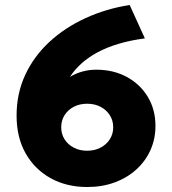

<svg xmlns="http://www.w3.org/2000/svg" viewBox="-20 -735 690 770"><path d="M329.5 15Q247.5 15 183.8 -20Q120 -55 83.2 -119.2Q46.5 -183.5 46.5 -271.5Q46.5 -360 81.2 -434.8Q116 -509.5 178.2 -567Q240.5 -624.5 322.8 -662.2Q405 -700 500 -715L561 -581Q503 -573.5 455.5 -559.2Q408 -545 371 -525Q334 -505 306.5 -480.2Q279 -455.5 260.5 -426.5Q283 -440.5 310 -448Q337 -455.5 366 -455.5Q435 -455.5 488.5 -426.5Q542 -397.5 572.8 -346.5Q603.5 -295.5 603.5 -230Q603.5 -178.5 583.8 -134Q564 -89.5 527.5 -56Q491 -22.5 440.8 -3.8Q390.5 15 329.5 15ZM329.5 -130.5Q359.5 -130.5 383 -142.8Q406.5 -155 420.2 -176.2Q434 -197.5 434 -224.5Q434 -252 420.2 -273.2Q406.5 -294.5 383 -306.8Q359.5 -319 329.5 -319Q299.5 -319 276 -306.8Q252.5 -294.5 239 -273.2Q225.5 -252 225.5 -224.5Q225.5 -197.5 239 -176.2Q252.5 -155 276 -142.8Q299.5 -130.5 329.5 -130.5Z"/></svg>

Font: Geologica Roman ExtraBold
Style: Regular
Weight: 800
Designer: Sindre Bremnes, Frode Helland
Foundry: Monokrom Skriftforlag AS
Version: Version 1.010;gftools[0.9.28]